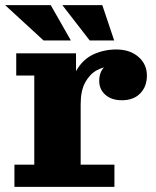

<svg xmlns="http://www.w3.org/2000/svg" viewBox="-38 -725 606 745"><path d="M18 0V-86H95V-432H25V-518H257V-336L275 -340V-86H406V0ZM229 -321Q231 -403 257 -449Q283 -495 324.5 -514Q366 -533 413 -533Q466 -533 499 -504.5Q532 -476 532 -432Q532 -389 506 -362.5Q480 -336 435 -336Q395 -336 371 -357Q347 -378 347 -411Q347 -450 372.5 -470Q398 -490 454 -486L449 -431Q445 -448 430 -457.5Q415 -467 392 -467Q364 -467 337 -452Q310 -437 292.5 -405Q275 -373 275 -321ZM131 -568 -18 -705H159L237 -568ZM310 -568 204 -705H359L405 -568Z"/></svg>

Font: Montagu Slab
Style: Bold
Weight: 700
Designer: Florian Karsten
Foundry: Florian Karsten
Version: Version 1.000